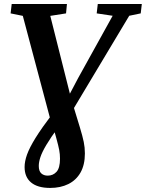

<svg xmlns="http://www.w3.org/2000/svg" viewBox="-20 -763 735 968"><path d="M233 184.5Q170 184.5 137 157.2Q104 130 104 79Q104 51 116.2 16.5Q128.5 -18 159.2 -67.8Q190 -117.5 245.5 -190.5L317 -261.5L374 -369.5L548 -683.5L467.5 -695.5L473 -743H695L689.5 -695.5L631.5 -683.5L321.5 -166L274 -122Q235 -68.5 213.5 -32.2Q192 4 183.8 29Q175.5 54 175.5 73.5Q175.5 99.5 188 111Q200.5 122.5 220.5 122.5Q247.5 122.5 265 103.2Q282.5 84 282.5 37Q282.5 14.5 278.5 -6.8Q274.5 -28 264 -66L251 -112.5L236.5 -151L95 -683L33.5 -695.5L39 -743H317.5L313 -695.5L233.5 -683L338 -268.5L348 -234.5L383 -120Q396.5 -75.5 402.2 -47.5Q408 -19.5 408 10.5Q408 68 386 106.8Q364 145.5 324.5 165Q285 184.5 233 184.5Z"/></svg>

Font: Merriweather SemiBold
Style: Italic
Weight: 600
Italic angle: -7.8°
Version: Version 2.101